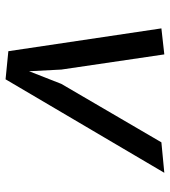

<svg xmlns="http://www.w3.org/2000/svg" viewBox="20 -620 610 690"><g transform="rotate(90 325.0 -275.0)"><path d="M601 -560.5 265 10 164 0 82 -550 175.5 -560.5 230 -190.5 236 -74.5 281.5 -190.5 491.5 -550Z"/></g></svg>

Font: B612 Mono
Style: Italic
Weight: 400
Italic angle: -10°
Version: Version 1.005